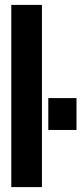

<svg xmlns="http://www.w3.org/2000/svg" viewBox="-20 -763 332 783"><path d="M26 0V-743H151V0ZM177 -233V-363H292V-233Z"/></svg>

Font: Saira Ultra Condensed Black
Style: Regular
Weight: 900
Width: 1
Designer: Hector Gatti with collaboration of the Omnibus-Type team
Foundry: Omnibus-Type
Version: Version 1.001; ttfautohint (v1.8)